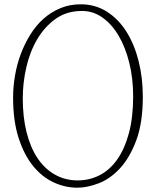

<svg xmlns="http://www.w3.org/2000/svg" viewBox="-20 -858 727 894"><path d="M86 -400Q86 -312 104 -241Q122 -170 155.5 -120.5Q189 -71 236.5 -44.5Q284 -18 342 -18Q397 -18 444.5 -42.5Q492 -67 526.5 -116.5Q561 -166 580.5 -239Q600 -312 600 -410Q600 -493 582 -565.5Q564 -638 532.5 -691.5Q501 -745 457.5 -776Q414 -807 362 -807Q291 -807 239.5 -770.5Q188 -734 153.5 -675.5Q119 -617 102.5 -544.5Q86 -472 86 -400ZM41 -404Q41 -455 50 -507Q59 -559 77 -607Q95 -655 121.5 -697.5Q148 -740 183 -771Q218 -802 261.5 -820Q305 -838 356 -838Q424 -838 478 -803.5Q532 -769 569 -710Q606 -651 625.5 -573Q645 -495 645 -408Q645 -286 614.5 -204.5Q584 -123 538.5 -74Q493 -25 439.5 -4.5Q386 16 340 16Q284 16 230.5 -8.5Q177 -33 135 -84Q93 -135 67 -214.5Q41 -294 41 -404Z"/></svg>

Font: Life Savers
Style: Regular
Weight: 400
Designer: Pablo Impallari, Rodrigo Fuenzalida, Brenda Gallo
Foundry: Pablo Impallari, Rodrigo Fuenzalida, Brenda Gallo
Version: Version 3.001; ttfautohint (v0.95) -l 8 -r 50 -G 200 -x 14 -